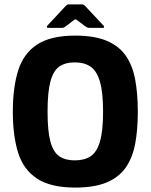

<svg xmlns="http://www.w3.org/2000/svg" viewBox="-20 -839 681 868"><path d="M38 -334Q38 -443 62 -520Q86 -597 147.5 -637.5Q209 -678 320 -678Q406 -678 461.5 -655Q517 -632 548 -588Q579 -544 591 -480Q603 -416 603 -334Q603 -252 591 -188.5Q579 -125 548 -81Q517 -37 461.5 -14Q406 9 320 9Q209 9 147.5 -31.5Q86 -72 62 -148.5Q38 -225 38 -334ZM195 -334Q195 -246 208 -198.5Q221 -151 248 -132.5Q275 -114 318 -114Q361 -114 389 -132Q417 -150 431.5 -198Q446 -246 446 -334Q446 -423 431.5 -471Q417 -519 389 -538Q361 -557 318 -557Q275 -557 248 -538Q221 -519 208 -471Q195 -423 195 -334ZM197 -713Q193 -713 192 -716Q191 -719 193 -722L277 -812Q283 -819 288 -819H352Q358 -819 364 -813L449 -722Q451 -719 450.5 -716Q450 -713 445 -713H386Q378 -713 374 -715Q370 -717 364 -721L327 -749Q321 -754 315 -749L276 -719Q272 -716 268.5 -714.5Q265 -713 259 -713Z"/></svg>

Font: Glory Thin ExtraBold
Style: Regular
Weight: 800
Version: Version 1.011